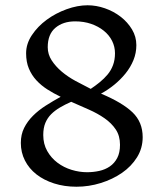

<svg xmlns="http://www.w3.org/2000/svg" viewBox="-20 -692 630 728"><path d="M59 -150Q59 -182 71.5 -207Q84 -232 105 -253Q126 -274 153.5 -291.5Q181 -309 210 -325Q183 -338 159.5 -353Q136 -368 118 -387.5Q100 -407 89.5 -432Q79 -457 79 -490Q79 -526 101 -559Q123 -592 157 -617Q191 -642 232.5 -657Q274 -672 312 -672Q345 -672 378 -660.5Q411 -649 437.5 -628.5Q464 -608 480.5 -580.5Q497 -553 497 -521Q497 -491 486 -464Q475 -437 456 -413.5Q437 -390 413 -370.5Q389 -351 363 -337Q444 -303 482.5 -266Q521 -229 521 -172Q521 -130 499.5 -95.5Q478 -61 442.5 -36.5Q407 -12 362 2Q317 16 270 16Q224 16 185 3.5Q146 -9 118 -31Q90 -53 74.5 -83.5Q59 -114 59 -150ZM324 -355Q342 -367 358.5 -380.5Q375 -394 388 -409.5Q401 -425 408.5 -445Q416 -465 416 -490Q416 -515 405 -537Q394 -559 373.5 -575.5Q353 -592 325.5 -601.5Q298 -611 265 -611Q219 -611 190 -586.5Q161 -562 161 -513Q161 -486 176 -463Q191 -440 214 -420.5Q237 -401 266.5 -385Q296 -369 324 -355ZM144 -180Q144 -146 159 -119.5Q174 -93 198 -75Q222 -57 251.5 -48Q281 -39 310 -39Q334 -39 356.5 -44Q379 -49 396.5 -61Q414 -73 424.5 -93Q435 -113 435 -143Q435 -177 419 -201Q403 -225 376.5 -243.5Q350 -262 317 -276.5Q284 -291 250 -306Q227 -296 207.5 -284.5Q188 -273 174 -259Q160 -245 152 -226Q144 -207 144 -180Z"/></svg>

Font: Asar
Style: Regular
Weight: 400
Designer: Eben Sorkin
Foundry: Eben Sorkin, Pria Ravichandran
Version: Version 1.003; ttfautohint (v1.3) -l 8 -r 50 -G 0 -x 0 -H 45